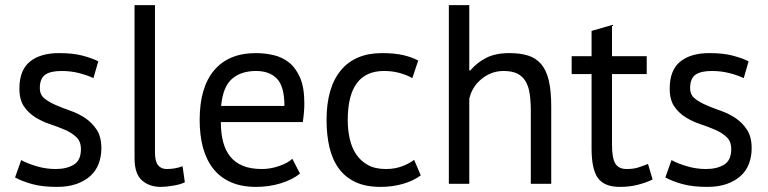

<svg xmlns="http://www.w3.org/2000/svg" viewBox="-20 -720 3008 752"><path d="M297 -136Q297 -166 279 -183Q261 -200 234.5 -211.5Q208 -223 176.5 -233.5Q145 -244 118.5 -260.5Q92 -277 74 -303Q56 -329 56 -373Q56 -445 97 -478.5Q138 -512 211 -512Q265 -512 301.5 -502.5Q338 -493 365 -480L346 -414Q323 -425 290.5 -433.5Q258 -442 221 -442Q177 -442 156.5 -427Q136 -412 136 -375Q136 -349 154 -334.5Q172 -320 198.5 -308.5Q225 -297 256.5 -286Q288 -275 314.5 -257Q341 -239 359 -211.5Q377 -184 377 -139Q377 -107 366.5 -79Q356 -51 334 -31Q312 -11 279.5 0.5Q247 12 203 12Q146 12 106 1Q66 -10 39 -25L63 -93Q86 -80 123 -69Q160 -58 198 -58Q241 -58 269 -75Q297 -92 297 -136Z M587 -123Q587 -88 599 -73Q611 -58 633 -58Q646 -58 661 -60Q676 -62 695 -69L704 -6Q688 2 659.5 7Q631 12 610 12Q565 12 536 -13.5Q507 -39 507 -100V-700H587Z M1155 -40Q1125 -16 1079.5 -2Q1034 12 983 12Q926 12 884 -6.5Q842 -25 815 -59.5Q788 -94 775 -142Q762 -190 762 -250Q762 -378 819 -445Q876 -512 982 -512Q1016 -512 1050 -504.5Q1084 -497 1111 -476Q1138 -455 1155 -416.5Q1172 -378 1172 -315Q1172 -282 1166 -242H845Q845 -198 854 -164Q863 -130 882 -106.5Q901 -83 931.5 -70.5Q962 -58 1006 -58Q1040 -58 1074 -70Q1108 -82 1125 -98ZM983 -442Q924 -442 888.5 -411Q853 -380 846 -305H1094Q1094 -381 1065 -411.5Q1036 -442 983 -442Z M1628 -33Q1598 -11 1557 0.5Q1516 12 1471 12Q1413 12 1373 -6.5Q1333 -25 1307.5 -59.5Q1282 -94 1270.5 -142.5Q1259 -191 1259 -250Q1259 -377 1315 -444.5Q1371 -512 1476 -512Q1524 -512 1557.5 -504.5Q1591 -497 1618 -483L1595 -414Q1572 -427 1544 -434.5Q1516 -442 1484 -442Q1342 -442 1342 -250Q1342 -212 1349.5 -177.5Q1357 -143 1374.5 -116.5Q1392 -90 1420.5 -74Q1449 -58 1491 -58Q1527 -58 1555.5 -69Q1584 -80 1602 -94Z M2059 0V-285Q2059 -324 2054.5 -353.5Q2050 -383 2038 -402.5Q2026 -422 2005.5 -432Q1985 -442 1952 -442Q1905 -442 1867 -411.5Q1829 -381 1818 -333V0H1738V-700H1818V-444H1822Q1848 -475 1884.5 -493.5Q1921 -512 1975 -512Q2017 -512 2048 -502.5Q2079 -493 2099.5 -469Q2120 -445 2129.5 -404.5Q2139 -364 2139 -302V0Z M2219 -500H2297V-599L2377 -622V-500H2513V-430H2377V-153Q2377 -101 2390 -79.5Q2403 -58 2434 -58Q2460 -58 2478 -63.5Q2496 -69 2518 -78L2536 -17Q2509 -4 2477 4Q2445 12 2408 12Q2347 12 2322 -22.5Q2297 -57 2297 -138V-430H2219Z M2844 -136Q2844 -166 2826 -183Q2808 -200 2781.5 -211.5Q2755 -223 2723.5 -233.5Q2692 -244 2665.5 -260.5Q2639 -277 2621 -303Q2603 -329 2603 -373Q2603 -445 2644 -478.5Q2685 -512 2758 -512Q2812 -512 2848.5 -502.5Q2885 -493 2912 -480L2893 -414Q2870 -425 2837.5 -433.5Q2805 -442 2768 -442Q2724 -442 2703.5 -427Q2683 -412 2683 -375Q2683 -349 2701 -334.5Q2719 -320 2745.5 -308.5Q2772 -297 2803.5 -286Q2835 -275 2861.5 -257Q2888 -239 2906 -211.5Q2924 -184 2924 -139Q2924 -107 2913.5 -79Q2903 -51 2881 -31Q2859 -11 2826.5 0.5Q2794 12 2750 12Q2693 12 2653 1Q2613 -10 2586 -25L2610 -93Q2633 -80 2670 -69Q2707 -58 2745 -58Q2788 -58 2816 -75Q2844 -92 2844 -136Z"/></svg>

Font: PTSans
Style: Regular
Weight: 400
Designer: A.Korolkova, O.Umpeleva, V.Yefimov
Foundry: ParaType Ltd
Version: Version 2.003W OFL